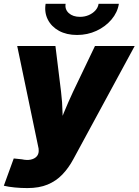

<svg xmlns="http://www.w3.org/2000/svg" viewBox="-42 -776 724 1003"><path d="M-22 194.3 29.8 51.8 72.3 56.2Q98.6 62 118.2 57.9Q137.7 53.7 148.7 42.2Q159.7 30.8 160.2 13.2L159.7 0.5L47.9 -535.6H247.6L276.9 -296.9Q283.7 -242.2 284.7 -186.5Q285.6 -130.9 288.1 -67.9H245.6Q268.6 -130.9 291.5 -186.8Q314.5 -242.7 339.8 -296.9L454.1 -535.6H661.6L341.3 55.2Q316.4 101.6 283.9 135.5Q251.5 169.4 207 188Q162.6 206.5 101.1 206.5Q67.9 206.5 35.4 203.4Q2.9 200.2 -22 194.3ZM360.4 -593.3Q305.7 -593.3 266.1 -615Q226.6 -636.7 207.8 -673.8Q189 -710.9 196.3 -756.3H300.8Q295.9 -727.1 317.4 -707.5Q338.9 -688 376 -688Q400.4 -688 421.4 -697Q442.4 -706.1 456.3 -721.4Q470.2 -736.8 473.1 -756.3H579.1Q571.8 -710.9 540.3 -673.8Q508.8 -636.7 461.9 -615Q415 -593.3 360.4 -593.3Z"/></svg>

Font: Inter 20pt Black
Style: Italic
Weight: 900
Italic angle: -9.3988°
Version: Version 4.001;git-66647c0bb